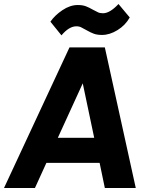

<svg xmlns="http://www.w3.org/2000/svg" viewBox="-25 -936 731 956"><path d="M281 -760 226 -828Q248 -860 286 -885.5Q324 -911 362 -911Q386 -911 402 -905Q418 -899 437 -888Q454 -879 463.5 -874.5Q473 -870 488 -870Q522 -870 565 -916L621 -849Q599 -810 560 -786Q521 -762 483 -762Q459 -762 442.5 -768Q426 -774 407 -785Q390 -794 380 -799.5Q370 -805 355 -805Q319 -805 281 -760ZM-5 0 321 -700H497L651 0H497L471 -125H206L149 0ZM263 -250H444L387 -521Z"/></svg>

Font: Haskoy ExtraBold
Style: Italic
Weight: 800
Designer: Ertekin Erdin
Foundry: Ertekin Erdin
Version: Version 2.000; ttfautohint (v1.8.4.7-5d5b)